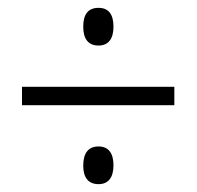

<svg xmlns="http://www.w3.org/2000/svg" viewBox="-20 -597 501 489"><path d="M231 -481C256 -481 269 -498 269 -529C269 -560 257 -577 231 -577C204 -577 192 -560 192 -529C192 -499 204 -481 231 -481ZM36 -329H424V-376H36ZM231 -128C256 -128 269 -145 269 -176C269 -206 257 -224 231 -224C205 -224 192 -207 192 -175C192 -146 204 -128 231 -128Z"/></svg>

Font: Noto Sans Armenian Condensed Light
Style: Regular
Weight: 300
Width: 3
Designer: Monotype Design Team
Foundry: Monotype Imaging Inc.
Version: Version 2.008